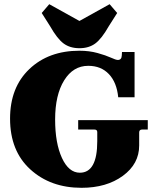

<svg xmlns="http://www.w3.org/2000/svg" viewBox="-20 -884 751 916"><path d="M219 -759 179 -822 215 -864 359 -784 503 -864 539 -822 499 -759Q465 -699 434.5 -676.5Q404 -654 359 -654Q314 -654 283.5 -676.5Q253 -699 219 -759ZM369 12Q221 12 124.5 -76Q28 -164 28 -318Q28 -467 120 -554.5Q212 -642 359 -642Q406 -642 445.5 -631Q485 -620 509 -609Q533 -598 542 -598Q560 -598 561 -619L562 -636H622V-420H544Q537 -491 499.5 -530.5Q462 -570 401 -570Q329 -570 286 -500.5Q243 -431 243 -314Q243 -201 275.5 -130.5Q308 -60 361 -60Q444 -60 444 -210V-254Q444 -266 430 -266H353V-311H685V-266H658Q644 -266 644 -252V-190Q644 -102 566 -45Q488 12 369 12Z"/></svg>

Font: Arapey Black
Style: Regular
Weight: 900
Designer: Eduardo Rodriguez Tunni
Foundry: Eduardo Rodriguez Tunni
Version: Version 4.000